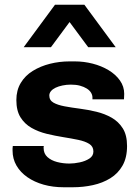

<svg xmlns="http://www.w3.org/2000/svg" viewBox="-20 -780 592 810"><path d="M249 10Q203 10 164 -1Q125 -12 95.5 -32.5Q66 -53 49.5 -81.5Q33 -110 33 -145Q33 -150 33 -154Q33 -158 34 -164H165Q164 -162 164 -160Q164 -158 164 -156Q164 -132 180 -117.5Q196 -103 221 -96.5Q246 -90 273 -90Q293 -90 316.5 -95Q340 -100 357 -111Q374 -122 374 -141Q374 -162 356.5 -173Q339 -184 310 -190Q281 -196 246.5 -201.5Q212 -207 177 -215.5Q142 -224 113 -240.5Q84 -257 66.5 -285Q49 -313 49 -358Q49 -399 67.5 -430Q86 -461 118.5 -481Q151 -501 191 -511Q231 -521 273 -521H296Q334 -521 371 -511.5Q408 -502 438 -484Q468 -466 486 -440.5Q504 -415 504 -384Q504 -378 503.5 -371.5Q503 -365 503 -361H370V-369Q370 -379 364 -389Q358 -399 346 -406.5Q334 -414 317.5 -418.5Q301 -423 279 -423Q261 -423 244 -419.5Q227 -416 214.5 -410Q202 -404 195 -395.5Q188 -387 188 -377Q188 -357 205.5 -347Q223 -337 252.5 -331.5Q282 -326 317 -321.5Q352 -317 387 -308.5Q422 -300 451 -283.5Q480 -267 498 -238.5Q516 -210 516 -164Q516 -115 497 -81.5Q478 -48 445.5 -28Q413 -8 372 1Q331 10 287 10ZM80 -581 212 -760H336L468 -581H352L235 -739H312L195 -581Z"/></svg>

Font: Chivo Medium
Style: Bold
Weight: 700
Version: Version 2.002